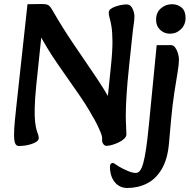

<svg xmlns="http://www.w3.org/2000/svg" viewBox="-20 -716 945 957"><path d="M76 12Q60 12 55 -3Q50 -18 50 -39Q50 -74 54 -113.5Q58 -153 62 -191L117 -695L190 -696Q208 -696 218.5 -691.5Q229 -687 242 -664Q290 -580 346 -497.5Q402 -415 453 -340Q504 -265 537 -203L511 -172L533 -387Q541 -464 540.5 -511Q540 -558 535.5 -584.5Q531 -611 526.5 -626Q522 -641 522 -654Q522 -664 532 -671.5Q542 -679 557 -684Q572 -689 586.5 -691.5Q601 -694 611 -694Q630 -694 640 -674Q650 -654 650 -634Q650 -617 646.5 -595Q643 -573 638 -524L624 -392Q614 -298 610.5 -238.5Q607 -179 607 -144Q607 -109 608.5 -87Q610 -65 610 -46Q610 -35 599 -24.5Q588 -14 571 -6Q554 2 538 6.5Q522 11 511 11Q502 11 495 2Q488 -7 489 -23Q490 -36 481.5 -56.5Q473 -77 462 -99Q451 -121 441 -137Q409 -195 361.5 -262Q314 -329 264 -402Q214 -475 174 -550L188 -552L161 -293Q154 -224 153 -179.5Q152 -135 155 -109Q158 -83 162 -69Q166 -55 169.5 -46.5Q173 -38 173 -28Q173 -17 161.5 -9.5Q150 -2 133.5 3Q117 8 101 10Q85 12 76 12ZM614 221Q589 221 569.5 208Q550 195 539 171Q528 147 528 115Q528 105 532.5 100.5Q537 96 541 96Q546 96 552 100.5Q558 105 571 113Q591 125 615.5 135.5Q640 146 657 146Q668 146 677 135.5Q686 125 693.5 99Q701 73 708 26.5Q715 -20 722 -92L761 -491H833Q845 -491 854 -478Q863 -465 867.5 -448.5Q872 -432 872 -419Q872 -396 865 -354.5Q858 -313 849 -255Q840 -197 833 -122L822 1Q815 78 786 127Q757 176 712.5 198.5Q668 221 614 221ZM827 -548Q799 -548 778.5 -567Q758 -586 758 -617Q758 -654 782 -674.5Q806 -695 837 -695Q866 -695 885.5 -678Q905 -661 905 -627Q905 -593 882 -570.5Q859 -548 827 -548Z"/></svg>

Font: Alkatra
Style: Regular
Weight: 400
Designer: Suman Bhandary
Version: Version 1.100;gftools[0.9.22]